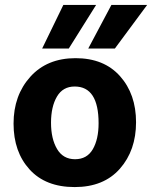

<svg xmlns="http://www.w3.org/2000/svg" viewBox="-20 -751 617 779"><path d="M259 -554H151L237 -731H370ZM446 -554H338L432 -731H577ZM380 -251Q380 -400 283 -400Q235 -400 211 -359Q187 -318 187 -253Q187 -188 211.5 -146.5Q236 -105 284.5 -105Q333 -105 356.5 -145.5Q380 -186 380 -251ZM286.5 -515Q402 -515 467 -442Q532 -369 532 -255Q532 -141 466.5 -66.5Q401 8 283 8Q165 8 100 -63.5Q35 -135 35 -249.5Q35 -364 103 -439.5Q171 -515 286.5 -515Z"/></svg>

Font: Hind Madurai
Style: Bold
Weight: 700
Designer: Jyotish Sonowal
Foundry: Indian Type Foundry
Version: Version 0.702;PS 1.0;hotconv 1.0.81;makeotf.lib2.5.63406